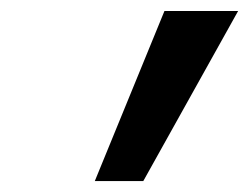

<svg xmlns="http://www.w3.org/2000/svg" viewBox="-20 -833 454 350"><path d="M241.2 -502.9H152.8L279.8 -813H414.1Z"/></svg>

Font: Liberation Sans
Style: Bold Italic
Weight: 700
Italic angle: -12°
Designer: Steve Matteson
Foundry: Ascender Corporation
Version: Version 2.1.5